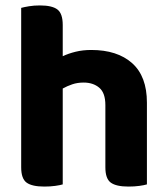

<svg xmlns="http://www.w3.org/2000/svg" viewBox="-20 -680 619 707"><path d="M211 -1Q201 2 183 4.5Q165 7 143 7Q98 7 78 -7.5Q58 -22 58 -64V-651Q69 -654 87 -657Q105 -660 127 -660Q172 -660 191.5 -645Q211 -630 211 -588V-473Q232 -483 258.5 -489.5Q285 -496 316 -496Q412 -496 466.5 -447.5Q521 -399 521 -302V-1Q511 2 493 4.5Q475 7 453 7Q408 7 388 -7.5Q368 -22 368 -64V-293Q368 -338 345.5 -357Q323 -376 288 -376Q265 -376 246 -369.5Q227 -363 211 -354V-1Z"/></svg>

Font: Baloo 2 Latin
Style: Bold
Weight: 400
Designer: Sarang Kulkarni and Ek Type
Foundry: Ek Type
Version: Version 1.001